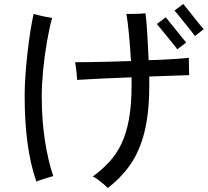

<svg xmlns="http://www.w3.org/2000/svg" viewBox="-20 -871 1045 966"><path d="M522 75Q515 67 501 55Q487 43 472 32Q457 21 447 17Q492 -16 528.5 -55Q565 -94 590 -145.5Q615 -197 628.5 -269.5Q642 -342 642 -442V-482Q561 -479 486.5 -475.5Q412 -472 368 -469Q368 -479 366 -496.5Q364 -514 362 -531.5Q360 -549 358 -558Q385 -558 429 -558.5Q473 -559 527.5 -560.5Q582 -562 639 -564Q635 -632 629 -696.5Q623 -761 616 -801Q627 -801 645.5 -801Q664 -801 683 -802Q702 -803 712 -804Q717 -767 721 -701.5Q725 -636 728 -568Q793 -570 847.5 -573.5Q902 -577 930 -580Q930 -572 930.5 -555.5Q931 -539 931 -523Q931 -514 931.5 -506Q932 -498 932 -493Q898 -492 845 -490Q792 -488 731 -486V-442Q731 -302 706.5 -205.5Q682 -109 635.5 -42.5Q589 24 522 75ZM163 43Q133 -43 118.5 -151Q104 -259 104 -390Q104 -437 108 -493Q112 -549 118.5 -606.5Q125 -664 133 -714.5Q141 -765 149 -801Q160 -798 178 -793.5Q196 -789 214 -785.5Q232 -782 242 -781Q228 -729 216 -659.5Q204 -590 197 -518.5Q190 -447 190 -388Q190 -264 206.5 -160.5Q223 -57 248 15Q239 17 221.5 22.5Q204 28 187 33.5Q170 39 163 43ZM872 -623Q868 -629 853.5 -647Q839 -665 821 -687Q803 -709 788.5 -727Q774 -745 769 -750L814 -784Q819 -778 833.5 -760Q848 -742 865.5 -720Q883 -698 897.5 -680Q912 -662 917 -657ZM961 -690Q957 -696 942 -714.5Q927 -733 909.5 -755Q892 -777 877.5 -795Q863 -813 858 -818L902 -851Q907 -845 921.5 -827Q936 -809 953.5 -787Q971 -765 985.5 -747Q1000 -729 1005 -724Z"/></svg>

Font: Zen Kaku Gothic Antique Medium
Style: Regular
Weight: 500
Designer: Yoshimichi Ohira
Foundry: Positype
Version: Version 1.002